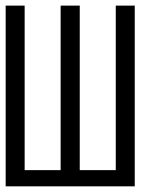

<svg xmlns="http://www.w3.org/2000/svg" viewBox="-20 -657 586 677"><path d="M193.8 -637.2H261.2V-57.1H388.2V-637.2H455.1V0H0V-637.2H66.9V-57.1H193.8Z"/></svg>

Font: Anonymous Pro
Style: Regular
Weight: 400
Monospace: yes
Designer: Mark Simonson
Version: Version 1.002